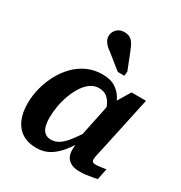

<svg xmlns="http://www.w3.org/2000/svg" viewBox="-192 -961 1048 1111"><g transform="rotate(30 332.0 -406.0)"><path d="M505 -352 461 -335Q454 -376 441 -406Q428 -436 407 -453Q386 -470 353 -470Q322 -470 296.5 -452Q271 -434 251 -403Q231 -372 217 -334Q203 -296 196 -256.5Q189 -217 189 -181Q189 -145 196 -121Q203 -97 219 -84.5Q235 -72 259 -72Q290 -72 315.5 -90Q341 -108 368 -143.5Q395 -179 428 -231L446 -198Q411 -133 376 -85.5Q341 -38 301 -13Q261 12 210 12Q154 12 115.5 -12Q77 -36 57.5 -80.5Q38 -125 38 -187Q38 -240 51.5 -291.5Q65 -343 90 -389.5Q115 -436 150.5 -472Q186 -508 231.5 -528.5Q277 -549 331 -549Q388 -549 424 -523.5Q460 -498 479.5 -454Q499 -410 505 -352ZM624 -542 554 -216Q547 -181 541 -157Q535 -133 532.5 -119Q530 -105 530 -98Q530 -87 536 -81.5Q542 -76 555 -76Q574 -76 592.5 -79.5Q611 -83 624 -84L609 -10Q594 -7 575.5 -3.5Q557 0 536.5 2.5Q516 5 493 5Q463 5 441 -5Q419 -15 407.5 -34.5Q396 -54 396 -82Q396 -91 397 -109Q398 -127 401 -151L392 -142L449 -416L457 -425L527 -542ZM402 -746Q392 -772 381.5 -789Q371 -806 356 -815Q341 -824 318 -824Q286 -824 267.5 -804Q249 -784 249 -760Q249 -744 256 -730Q263 -716 275 -704.5Q287 -693 303 -682L399 -605H443L446 -634Z"/></g></svg>

Font: Roboto Serif 20pt SemiBold
Style: Italic
Weight: 600
Italic angle: -10°
Version: Version 1.007